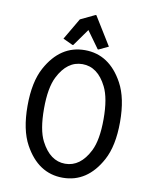

<svg xmlns="http://www.w3.org/2000/svg" viewBox="-102 -1036 899 1122"><g transform="rotate(10 347.5 -475.0)"><path d="M170.9 -368.7Q170.9 -243.2 204.1 -178.7Q258.3 -73.2 347.7 -73.2Q438 -73.2 491.2 -178.7Q524.4 -244.6 524.4 -368.7Q524.4 -492.7 491.2 -558.6Q438.5 -664.1 347.7 -664.1Q257.3 -664.1 204.1 -558.6Q170.9 -492.7 170.9 -368.7ZM120.1 -596.7Q202.1 -747.1 347.7 -747.1Q493.7 -747.1 575.2 -596.7Q622.1 -510.3 622.1 -368.7Q622.1 -226.6 575.2 -140.6Q493.7 9.8 347.7 9.8Q202.1 9.8 120.1 -140.6Q73.2 -226.6 73.2 -368.7Q73.2 -510.7 120.1 -596.7ZM211.9 -791.5 286.6 -918.9 372.6 -960H377.4L481.4 -791.5L424.8 -764.6H419.9L346.7 -866.2L274.4 -764.6H269.5Z"/></g></svg>

Font: Nova Oval
Style: Book
Weight: 400
Version: Version 2.000